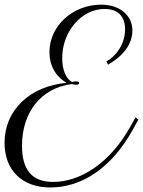

<svg xmlns="http://www.w3.org/2000/svg" viewBox="-20 -806 628 844"><path d="M295.9 -436.5C300.3 -435.1 307.6 -433.6 314 -433.6C323.2 -433.6 328.1 -436 328.1 -441.4C328.1 -445.8 323.2 -448.2 314.5 -448.2C308.1 -448.2 299.3 -446.8 296.4 -445.3C269.5 -460.9 253.4 -499.5 253.4 -550.3C253.4 -668 338.4 -766.6 439.9 -766.6C497.6 -766.6 529.8 -734.9 529.8 -676.8C529.8 -619.1 498 -564.9 447.8 -536.1L454.6 -521.5C520 -559.1 562 -610.4 562 -672.4C562 -738.8 505.4 -785.6 425.3 -785.6C299.8 -785.6 197.3 -691.9 197.3 -577.1C197.3 -518.1 224.6 -469.2 272.9 -441.9C111.3 -427.2 0 -322.3 0 -178.2C0 -58.1 76.7 18.1 201.2 18.1C338.4 18.1 469.7 -66.4 563.5 -235.4L588.4 -280.3L575.7 -289.6L550.3 -244.6C465.3 -94.2 337.4 -6.3 213.4 -6.3C121.6 -6.3 76.7 -58.1 76.7 -165.5C76.7 -314 162.1 -419.9 295.9 -436.5Z"/></svg>

Font: Petit Formal Script
Style: Regular
Weight: 400
Designer: Pablo Impallari, Brenda Gallo, Rodrigo Fuenzalida
Foundry: Pablo Impallari, Brenda Gallo, Rodrigo Fuenzalida
Version: Version 1.001